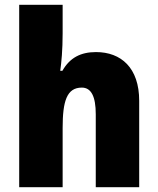

<svg xmlns="http://www.w3.org/2000/svg" viewBox="-20 -780 658 800"><path d="M241 -641V-760H60V0H241V-247C241 -358 258 -415 321 -415C360 -415 379 -378 379 -304V0H560V-360C560 -498 484 -563 380 -563C317 -563 271 -540 240 -485H231C236 -520 241 -572 241 -641Z"/></svg>

Font: Noto Sans Thai Looped SemiCondensed Black
Style: Regular
Weight: 900
Width: 4
Designer: Sasikarn Vongin, Ben Mitchell
Foundry: The Fontpad Ltd
Version: Version 1.001